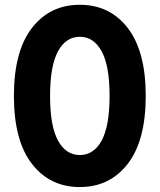

<svg xmlns="http://www.w3.org/2000/svg" viewBox="-20 -755 655 788"><path d="M37.1 -361.3Q37.1 -544.4 110.8 -639.9Q184.6 -735.4 307.6 -735.4Q430.7 -735.4 504.4 -639.9Q578.1 -544.4 578.1 -361.3Q578.1 -178.2 504.4 -82.8Q430.7 12.7 307.6 12.7Q184.6 12.7 110.8 -82.8Q37.1 -178.2 37.1 -361.3ZM185.5 -361.3Q185.5 -237.8 218 -178.2Q250.5 -118.7 307.6 -118.7Q364.7 -118.7 397.2 -178.2Q429.7 -237.8 429.7 -361.3Q429.7 -484.9 397.2 -544.4Q364.7 -604 307.6 -604Q250.5 -604 218 -544.4Q185.5 -484.9 185.5 -361.3Z"/></svg>

Font: Giphurs
Style: Bold
Weight: 700
Version: Version 0.920; ttfautohint (v1.8.4.7-5d5b)